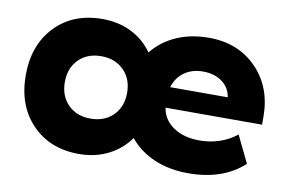

<svg xmlns="http://www.w3.org/2000/svg" viewBox="-61 -614 1097 728"><g transform="rotate(10 487.5 -250.0)"><path d="M279.8 9.8Q167.5 9.8 98.6 -61.8Q29.8 -133.3 29.8 -250Q29.8 -366.7 98.6 -438.2Q167.5 -509.8 279.8 -509.8Q342.3 -509.8 391.8 -485.1Q441.4 -460.4 473.1 -415Q508.8 -460.4 564.5 -485.1Q620.1 -509.8 689.9 -509.8Q802.7 -509.8 873.8 -437Q944.8 -364.3 944.8 -250V-220.2H573.2Q580.1 -174.8 619.9 -147.5Q659.7 -120.1 720.2 -120.1Q802.7 -120.1 863.8 -168L914.1 -64Q834 9.8 700.2 9.8Q627.4 9.8 569.3 -15.1Q511.2 -40 474.1 -85.9Q442.4 -40.5 392.1 -15.4Q341.8 9.8 279.8 9.8ZM213.1 -163.1Q246.1 -129.9 299.8 -129.9Q353.5 -129.9 386.7 -163.1Q419.9 -196.3 419.9 -250Q419.9 -303.7 386.7 -336.9Q353.5 -370.1 299.8 -370.1Q246.1 -370.1 213.1 -336.9Q180.2 -303.7 180.2 -250Q180.2 -196.3 213.1 -163.1ZM577.1 -299.8H798.8Q792.5 -337.4 762.9 -358.6Q733.4 -379.9 689.9 -379.9Q647.5 -379.9 617.7 -358.4Q587.9 -336.9 577.1 -299.8Z"/></g></svg>

Font: Gully
Style: Bold
Weight: 700
Designer: jaikishan Patel
Foundry: MagicType
Version: Version 1.000;Glyphs 3.2 (3242)